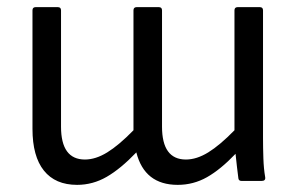

<svg xmlns="http://www.w3.org/2000/svg" viewBox="-20 -507 828 538"><path d="M196 11Q135 11 103 -29Q71 -69 71 -146V-478Q71 -487 80 -487H142Q151 -487 151 -478V-152Q151 -60 218 -60Q248 -60 280.5 -80Q313 -100 354 -142V-478Q354 -487 363 -487H425Q434 -487 434 -478V-152Q434 -60 501 -60Q531 -60 563.5 -80Q596 -100 637 -142V-478Q637 -487 646 -487H708Q717 -487 717 -478V-121Q717 -93 718 -63.5Q719 -34 723 -11Q725 0 713 0H657Q649 0 648 -7Q646 -22 644 -39.5Q642 -57 640 -76Q598 -32 560 -10.5Q522 11 478 11Q385 11 362 -80Q318 -34 279 -11.5Q240 11 196 11Z"/></svg>

Font: Sofia Sans Semi Condensed
Style: Regular
Weight: 400
Designer: Botio Nikoltchev, Ani Petrova
Foundry: lettersoup
Version: Version 4.100; ttfautohint (v1.8.4.7-5d5b)